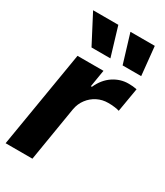

<svg xmlns="http://www.w3.org/2000/svg" viewBox="-195 -858 809 939"><g transform="rotate(30 209.5 -388.5)"><path d="M-1.6 0 89.3 -545.9H235.9L220.1 -450H226Q249.2 -501.1 288.9 -527.2Q328.6 -553.3 374.2 -553.1Q385.7 -553.3 398.2 -552.1Q410.6 -550.8 421.1 -548.6L398.2 -413.9Q388.2 -417.5 369.8 -419.7Q351.4 -421.9 335.2 -421.7Q302.3 -421.9 273.8 -407.5Q245.3 -393.1 226 -367.5Q206.6 -342 200.6 -308.4L149.8 0ZM128.1 -615.6 43.8 -777.1H186.3L234.8 -615.6ZM303.7 -615.6 254.7 -777.1H392.2L408.6 -615.6Z"/></g></svg>

Font: Inter Tight
Style: Italic
Weight: 400
Italic angle: -9.39999°
Designer: Rasmus Andersson
Foundry: rsms
Version: Version 3.002